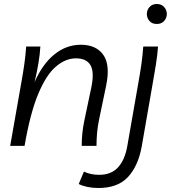

<svg xmlns="http://www.w3.org/2000/svg" viewBox="-20 -730 855 961"><path d="M31 0 88 -324Q96 -368 102 -411Q108 -454 111 -497H182Q180 -460 172.5 -414.5Q165 -369 153 -319Q193 -410 252.5 -458Q312 -506 385 -506Q461 -506 497 -455.5Q533 -405 511 -300L476 -132Q469 -99 466 -66Q463 -33 463 0H389Q389 -64 402 -126L437 -292Q453 -369 433 -403.5Q413 -438 360 -438Q308 -438 259.5 -396.5Q211 -355 171 -259Q131 -163 103 0ZM674 -324Q682 -368 688 -411Q694 -454 697 -497H771Q768 -454 760 -405Q752 -356 746 -322L689 5Q671 102 620 156.5Q569 211 473 211Q443 211 417 205.5Q391 200 374 191L400 129Q434 145 476 145Q537 145 571 107.5Q605 70 617 2ZM765 -610Q741 -610 728 -625Q715 -640 715 -660Q715 -680 728.5 -695Q742 -710 765 -710Q788 -710 801.5 -695Q815 -680 815 -660Q815 -640 801.5 -625Q788 -610 765 -610Z"/></svg>

Font: Livvic
Style: Italic
Weight: 400
Italic angle: -10°
Designer: Jacques Le Bailly, Baron von Fonthausen
Version: Version 1.001; ttfautohint (v1.8.2)